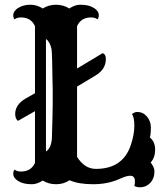

<svg xmlns="http://www.w3.org/2000/svg" viewBox="-20 -777 700 820"><path d="M219.7 9.8Q187.5 9.8 162.6 -5.9Q137.7 9.8 116.5 9.8Q95.2 9.8 81.5 6.1Q67.9 2.4 57.6 -3.9Q36.6 -16.6 36.6 -35.6Q36.6 -45.4 42 -52.7Q52.7 -44.4 69.3 -44.4Q112.8 -44.4 129.4 -81.5V-302.2L56.6 -260.7Q44.9 -270 44.9 -290.5Q44.9 -330.1 89.8 -356.4L129.4 -378.9V-665Q112.8 -702.6 69.3 -702.6Q52.7 -702.6 42 -694.3Q36.6 -701.7 36.6 -711.2Q36.6 -720.7 42.2 -729Q47.9 -737.3 57.6 -743.2Q80.1 -756.8 109.1 -756.8Q138.2 -756.8 162.6 -740.7Q188 -756.8 219.2 -756.8Q250.5 -756.8 275.9 -740.7Q300.3 -756.8 321.8 -756.8Q343.3 -756.8 356.9 -753.2Q370.6 -749.5 380.9 -743.2Q401.9 -730.5 401.9 -711.4Q401.9 -701.7 396.5 -694.3Q385.7 -702.6 369.1 -702.6Q325.7 -702.6 309.1 -665V-484.4L418 -549.8Q432.1 -545.9 432.1 -524.9Q432.1 -480.5 387.2 -454.1L309.1 -407.2V-106.9Q341.3 -55.7 389.6 -55.7Q504.4 -55.7 538.6 -157.2Q553.7 -202.1 553.7 -239.5Q553.7 -276.9 543.5 -289.6Q554.7 -298.8 566.7 -298.8Q578.6 -298.8 588.9 -293.9Q599.1 -289.1 607.4 -279.3Q624.5 -259.3 624.5 -231.9Q624.5 -204.6 620.1 -189.9Q642.6 -171.4 642.6 -137.7Q642.6 -104 623.5 -83Q639.6 -62.5 639.6 -45.9Q639.6 -29.3 635 -17.3Q630.4 -5.4 622.1 3.9Q603.5 22.9 577.6 22.9Q564.9 22.9 554.2 17.6Q556.2 6.8 556.2 -3.9Q556.2 -26.4 535.6 -26.4Q520.5 -26.4 493.7 -14.2Q441.9 9.8 378.2 9.8Q314.5 9.8 277.3 -7.3Q252 9.8 219.7 9.8ZM176.3 -129.9Q199.7 -145 201.7 -189Q203.6 -236.8 204.1 -275.4L205.1 -332Q205.1 -350.6 205.1 -364.3Q205.1 -377.9 205.1 -397.5L204.1 -437.5Q203.1 -543.5 200.2 -566.9Q192.9 -599.6 176.3 -610.4Z"/></svg>

Font: Rye
Style: Regular
Weight: 400
Designer: Nicole Fally
Foundry: Nicole Fally
Version: Version 1.001